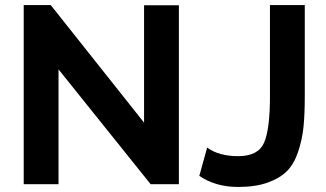

<svg xmlns="http://www.w3.org/2000/svg" viewBox="-20 -730 1294 761"><path d="M770 -33 801 -145Q848 -111 924 -111Q1003 -111 1026.5 -164Q1050 -217 1050 -349V-710H1188V-349Q1188 -277 1183 -227.5Q1178 -178 1162 -129.5Q1146 -81 1118 -52.5Q1090 -24 1041.5 -6.5Q993 11 924 11Q834 11 770 -33ZM577 0 212 -455V0H74V-710H181L551 -244V-709H689V0Z"/></svg>

Font: Raleway
Style: Bold
Weight: 700
Designer: Matt McInerney, Pablo Impallari, Rodrigo Fuenzalida
Foundry: Matt McInerney, Pablo Impallari, Rodrigo Fuenzalida
Version: Version 3.000